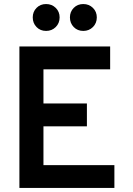

<svg xmlns="http://www.w3.org/2000/svg" viewBox="-20 -930 656 950"><path d="M76 0V-700H525V-587H195V-418H410V-305H195V-113H546V0ZM208 -777Q179.5 -777 160.8 -796.2Q142 -815.5 142 -844Q142 -872 160.8 -891Q179.5 -910 208 -910Q236.5 -910 255.8 -891Q275 -872 275 -844Q275 -815.5 255.8 -796.2Q236.5 -777 208 -777ZM392 -777Q363.5 -777 344.8 -796.2Q326 -815.5 326 -844Q326 -872 344.8 -891Q363.5 -910 392 -910Q420.5 -910 439.8 -891Q459 -872 459 -844Q459 -815.5 439.8 -796.2Q420.5 -777 392 -777Z"/></svg>

Font: Overpass Mono
Style: Bold
Weight: 700
Monospace: yes
Designer: Delve Withrington, Dave Bailey
Foundry: Delve Fonts LLC
Version: Version 4.000